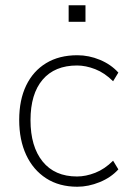

<svg xmlns="http://www.w3.org/2000/svg" viewBox="-20 -702 495 730"><path d="M274 8Q205 8 155.5 -24Q106 -56 79.5 -113Q53 -170 53 -246Q53 -322 79.5 -377Q106 -432 155.5 -462Q205 -492 274 -492Q318 -492 360 -474.5Q402 -457 430 -426L410 -393Q378 -425 342 -439Q306 -453 273 -453Q188 -453 142 -399Q96 -345 96 -245Q96 -145 142 -88Q188 -31 273 -31Q306 -31 342 -45Q378 -59 410 -91L430 -58Q402 -27 359 -9.5Q316 8 274 8ZM241 -619V-682H305V-619Z"/></svg>

Font: Nunito Sans 12pt ExtraLight 12pt ExtraLight
Style: Regular
Weight: 250
Version: Version 3.101;gftools[0.9.27]